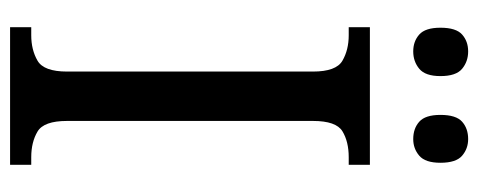

<svg xmlns="http://www.w3.org/2000/svg" viewBox="-304 -645 949 381"><g transform="rotate(90 170.5 -454.5)"><path d="M34 0V-42H50Q79 -42 100.5 -54.5Q122 -67 122 -113V-601Q122 -647 100.5 -659.5Q79 -672 50 -672H34V-714H307V-672H292Q261 -672 240.5 -659.5Q220 -647 220 -601V-113Q220 -67 241 -54.5Q262 -42 292 -42H307V0ZM256 -800Q235 -800 221.5 -812Q208 -824 208 -854Q208 -885 221.5 -897Q235 -909 256 -909Q275 -909 289 -897Q303 -885 303 -854Q303 -824 289 -812Q275 -800 256 -800ZM82 -800Q62 -800 48.5 -812Q35 -824 35 -854Q35 -885 48.5 -897Q62 -909 82 -909Q102 -909 116.5 -897Q131 -885 131 -854Q131 -824 116.5 -812Q102 -800 82 -800Z"/></g></svg>

Font: Noto Serif Myanmar SemiCondensed
Style: Regular
Weight: 400
Width: 4
Designer: Ben Mitchell and the Monotype Design Team
Foundry: Monotype Imaging Inc.
Version: Version 2.106; ttfautohint (v1.8.4.7-5d5b)